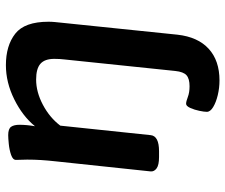

<svg xmlns="http://www.w3.org/2000/svg" viewBox="-78 -492 782 667"><g transform="rotate(-90 313.5 -159.0)"><path d="M367 212Q341 212 316 206Q291 200 274.5 190Q258 180 258 168Q258 159 261.5 142Q265 125 271.5 110.5Q278 96 286 96Q294 96 309.5 102Q325 108 347 108Q373 108 385 97.5Q397 87 400 58L440 -327Q441 -336 441.5 -343.5Q442 -351 442 -362Q442 -395 425 -410Q408 -425 370 -425Q327 -425 282.5 -401.5Q238 -378 210 -341L177 -27Q174 2 121 2H101Q73 2 61.5 -6.5Q50 -15 51 -27L86 -357Q89 -384 90.5 -407.5Q92 -431 92 -456Q92 -467 91.5 -476Q91 -485 91 -495Q91 -506 108.5 -512Q126 -518 146.5 -520Q167 -522 177 -522Q199 -522 206 -512Q213 -502 213 -483Q213 -458 208 -429Q243 -472 301.5 -501Q360 -530 420 -530Q488 -530 529.5 -497.5Q571 -465 571 -382Q571 -371 570 -361Q569 -351 568 -341L526 66Q518 137 477 174.5Q436 212 367 212Z"/></g></svg>

Font: Asap Semi Expanded Semi Expanded SemiBold
Style: Italic
Weight: 600
Width: 6
Italic angle: -6°
Designer: Pablo Cosgaya
Foundry: Omnibus-Type
Version: Version 3.001; ttfautohint (v1.8.4.7-5d5b)